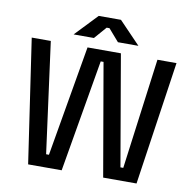

<svg xmlns="http://www.w3.org/2000/svg" viewBox="-93 -977 1073 1071"><g transform="rotate(10 443.5 -442.0)"><path d="M136 0 33 -700H141L225 -73H241L349 -700H538L646 -73H662L745 -700H853L750 0H561L451 -636H435L326 0ZM260 -758 380 -884H506L627 -758H511L451 -827H435L375 -758Z"/></g></svg>

Font: Space Grotesk Medium
Style: Regular
Weight: 500
Designer: Florian Karsten
Foundry: Florian Karsten
Version: Version 2.000